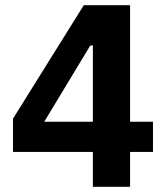

<svg xmlns="http://www.w3.org/2000/svg" viewBox="-20 -718 640 738"><path d="M337 0H480V-134H568V-250H480V-698H302L30 -262V-134H337ZM150 -250 327 -543H337V-250Z"/></svg>

Font: Braiins Sans
Style: Bold
Weight: 700
Designer: Mike Abbink, Paul van der Laan, Pieter van Rosmalen, Jiri Chlebus, Lubos Buracinsky
Foundry: Bold Monday, Sudetype
Version: Version 1.000;hotconv 1.0.109;makeotfexe 2.5.65596